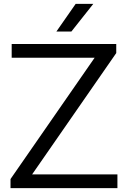

<svg xmlns="http://www.w3.org/2000/svg" viewBox="-20 -966 657 986"><path d="M34 0V-46.5L466 -669.5H40V-740H577V-693.5L145 -70.5H583V0ZM269.5 -804 368.5 -946H459L346.5 -804Z"/></svg>

Font: Encode Sans SemiExpanded SemiExpanded
Style: Regular
Weight: 400
Width: 6
Designer: Multiple Designers
Foundry: Impallari Type
Version: Version 3.000; ttfautohint (v1.8.3) -l 8 -r 50 -G 200 -x 14 